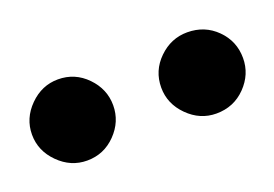

<svg xmlns="http://www.w3.org/2000/svg" viewBox="-38 -774 413 289"><g transform="rotate(-20 169.0 -629.0)"><path d="M65 -564Q39 -564 19.5 -583.5Q0 -603 0 -629Q0 -655 19.5 -674.5Q39 -694 65 -694Q92 -694 111 -674.5Q130 -655 130 -629Q130 -603 111 -583.5Q92 -564 65 -564ZM272 -564Q246 -564 226.5 -583.5Q207 -603 207 -629Q207 -656 226.5 -675Q246 -694 272 -694Q300 -694 319 -675Q338 -656 338 -629Q338 -603 319 -583.5Q300 -564 272 -564Z"/></g></svg>

Font: Brygada 1918 SemiBold
Style: Regular
Weight: 600
Designer: Mateusz Machalski | Borys Kosmynka | Przemek Hoffer
Foundry: NIEPODLEGLA 2018
Version: Version 3.006